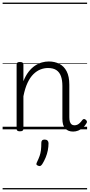

<svg xmlns="http://www.w3.org/2000/svg" viewBox="-20 -989 686 1468"><path d="M539 17Q520 17 504.5 11Q489 5 478 -7.5Q467 -20 462 -38Q457 -56 457 -81V-332Q457 -376 446 -406.5Q435 -437 411 -453Q387 -469 347 -469Q318 -469 289.5 -458Q261 -447 235.5 -422Q210 -397 190.5 -355.5Q171 -314 159 -253V-4Q159 6 152.5 10.5Q146 15 132 15Q119 15 113 10.5Q107 6 107 -4V-496Q107 -506 113 -510.5Q119 -515 132 -515Q146 -515 152.5 -510.5Q159 -506 159 -496V-368Q176 -411 198.5 -440Q221 -469 247 -486.5Q273 -504 300 -511.5Q327 -519 353 -519Q398 -519 433.5 -501Q469 -483 489.5 -444Q510 -405 510 -341V-93Q510 -73 514 -59.5Q518 -46 526.5 -38.5Q535 -31 549 -31Q560 -31 570 -35Q580 -39 590 -48.5Q600 -58 610 -72Q616 -79 622.5 -79Q629 -79 636 -73Q643 -67 644.5 -60.5Q646 -54 642 -48Q631 -28 614 -13Q597 2 578 9.5Q559 17 539 17ZM271 278Q260 274 258.5 267.5Q257 261 264 248Q276 223 283 203Q290 183 293 160Q296 137 296 102Q296 91 302 84.5Q308 78 321 78Q336 78 343.5 86Q351 94 351 106Q351 133 345.5 161Q340 189 329 215.5Q318 242 303 266Q296 276 289 279.5Q282 283 271 278ZM0 449H646V459H0ZM0 -20H646V0H0ZM0 -505H646V-500H0ZM0 -969H646V-959H0Z"/></svg>

Font: Playwrite IT Trad Guides
Style: Regular
Weight: 400
Designer: Veronika Burian, José Scaglione
Foundry: TypeTogether
Version: Version 1.003